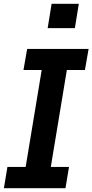

<svg xmlns="http://www.w3.org/2000/svg" viewBox="-31 -983 482 1003"><path d="M238.6 -963.1 218 -835.9H360.1L380.7 -963.1ZM431.8 -727.3H110.8L91.6 -617.2H186.8L103 -110.8H7.8L-10.7 0H311.1L329.5 -110.8H234.4L318.2 -617.2H412.6Z"/></svg>

Font: Riot Sans 2.0
Style: Bold Italic
Weight: 600
Italic angle: -9.39999°
Designer: Rasmus Andersson
Foundry: rsms
Version: Version 3.006;hotconv 1.0.109;makeotfexe 2.5.65596